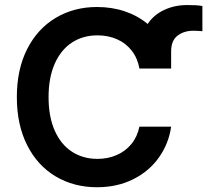

<svg xmlns="http://www.w3.org/2000/svg" viewBox="-20 -745 836 774"><path d="M542 -468.8Q534.7 -510.3 511.2 -540.5Q487.8 -570.8 451.9 -586.7Q416 -602.5 373 -602.5Q314.5 -602.5 270 -573.5Q225.6 -544.4 200.7 -488.3Q175.8 -432.1 175.8 -353.5Q175.8 -274.4 200.7 -218.3Q225.6 -162.1 270.3 -133.3Q314.9 -104.5 373 -104.5Q415 -104.5 450.4 -119.9Q485.8 -135.3 509.8 -164.6Q533.7 -193.8 542 -234.4H669.9Q660.2 -166 620.8 -110.4Q581.5 -54.7 517.1 -22.5Q452.6 9.8 371.1 9.8Q277.8 9.8 204.3 -33.9Q130.9 -77.6 89.4 -159.9Q47.9 -242.2 47.9 -353.5Q47.9 -465.3 89.6 -547.4Q131.3 -629.4 204.8 -673.1Q278.3 -716.8 371.1 -716.8Q431.2 -716.8 483.4 -699.2Q535.6 -681.6 575.2 -648.4Q599.6 -685.1 641.6 -704.8Q683.6 -724.6 734.4 -724.6Q754.9 -724.6 768.6 -723.9Q782.2 -723.1 795.9 -720.7V-619.1Q776.4 -621.1 759.8 -621.1Q721.7 -621.1 695.8 -601.3Q669.9 -581.5 669.9 -538.1V-468.8Z"/></svg>

Font: Pretendard JP SemiBold
Style: Regular
Weight: 600
Designer: Base glyphs from Inter by Rasmus Andersson; Hangeul glyphs from Noto Sans CJK(Source Han Sans) by Jang Soo-young and Kan
Foundry: Kil Hyung-jin
Version: Version 1.309